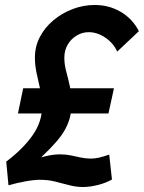

<svg xmlns="http://www.w3.org/2000/svg" viewBox="-20 -735 577 770"><path d="M73 -381H437L415 -280H52ZM5 -87Q41 -114 67.5 -141Q94 -168 112.5 -195Q131 -222 140 -250.5Q149 -279 149 -309Q149 -343 141.5 -375.5Q134 -408 127 -440.5Q120 -473 120 -504Q120 -549 140 -587Q160 -625 194 -653.5Q228 -682 271 -698.5Q314 -715 360 -715Q418 -715 465 -687Q512 -659 537 -610L450 -528Q435 -562 402.5 -584Q370 -606 336 -606Q310 -606 287.5 -592.5Q265 -579 251.5 -556Q238 -533 238 -503Q238 -477 245.5 -449Q253 -421 260 -389.5Q267 -358 267 -322Q267 -294 261.5 -269Q256 -244 242.5 -218.5Q229 -193 205 -165.5Q181 -138 145 -104Q167 -110 185 -113Q203 -116 219 -116Q243 -116 263 -112Q283 -108 303 -103.5Q323 -99 344 -99Q361 -99 378 -103Q395 -107 418 -115L429 -15Q404 -1 372 7Q340 15 313 15Q285 15 257 7.5Q229 0 200.5 -7Q172 -14 141 -14Q116 -14 81 -7.5Q46 -1 14 8Z"/></svg>

Font: Raleway Thin
Style: Bold Italic
Weight: 700
Italic angle: -12°
Version: Version 4.026